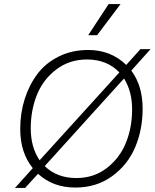

<svg xmlns="http://www.w3.org/2000/svg" viewBox="-20 -917 768 949"><path d="M576 -897 460 -743H416L517 -897ZM724 -674 629 -568Q685 -493 685 -380Q685 -276 648 -189Q611 -102 534 -46Q457 10 352 10Q242 10 168 -58L104 12H54L142 -86Q80 -162 80 -280Q80 -358 102 -427.5Q124 -497 165 -551.5Q206 -606 271 -638Q336 -670 416 -670Q528 -670 604 -596L674 -674ZM410 -623Q323 -623 258 -573.5Q193 -524 162.5 -448Q132 -372 132 -283Q132 -188 176 -125L570 -559Q509 -623 410 -623ZM357 -37Q444 -37 508 -86.5Q572 -136 602.5 -211.5Q633 -287 633 -377Q633 -465 593 -529L201 -96Q262 -37 357 -37Z"/></svg>

Font: Elaine Sans Light
Style: Italic
Weight: 300
Italic angle: -13°
Designer: Wei Huang
Foundry: Wei Huang
Version: Version 2.001;December 24, 2019;FontCreator 12.0.0.2547 64-b